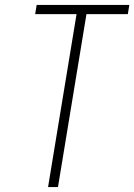

<svg xmlns="http://www.w3.org/2000/svg" viewBox="-20 -755 542 775"><path d="M174 0 289 -698H122L128 -735H502L496 -698H329L214 0Z"/></svg>

Font: Iosevka Extralight
Style: Italic
Weight: 200
Italic angle: -9°
Monospace: yes
Designer: Belleve Invis
Foundry: Belleve Invis
Version: Version 32.5.0; ttfautohint (v1.8.4)